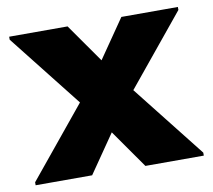

<svg xmlns="http://www.w3.org/2000/svg" viewBox="-66 -622 773 696"><g transform="rotate(-10 320.5 -273.5)"><path d="M415 0 274 -201 10 -536V-547H225L366 -346L630 -11V0ZM11 0V-11L279 -338L423 -547H631V-536L363 -209L219 0Z"/></g></svg>

Font: Kufam ExtraBold
Style: Regular
Weight: 800
Designer: Wael Morcos, Artur Schmal
Foundry: Original Type
Version: Version 1.300; ttfautohint (v1.8.3)